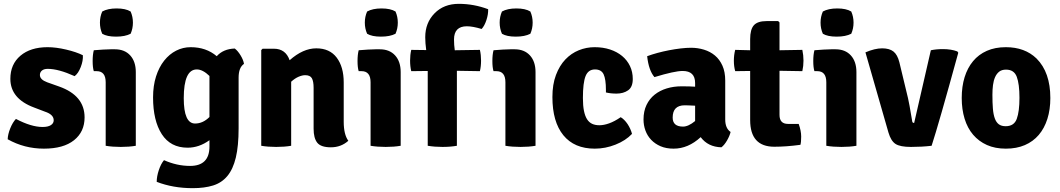

<svg xmlns="http://www.w3.org/2000/svg" viewBox="-20 -760 5526 1001"><path d="M20 -34Q21 -60 33.5 -91Q46 -122 63 -140Q143 -98 202 -98Q230 -98 245 -107.5Q260 -117 260 -133Q260 -163 214 -178L159 -199Q34 -245 34 -349Q34 -425 86.5 -469.5Q139 -514 228 -514Q272 -514 325 -501.5Q378 -489 412 -472Q414 -444 401 -410.5Q388 -377 369 -363Q285 -401 229 -401Q209 -401 198.5 -392Q188 -383 188 -369Q188 -345 226 -331L288 -309Q421 -262 421 -148Q421 -73 366 -29Q311 15 209 15Q107 15 20 -34Z M688 -384V0Q671 3 651 4.5Q631 6 610 6Q589 6 568.5 4.5Q548 3 531 0V-331Q531 -389 484 -389H469Q463 -408 463 -442Q463 -475 469 -498Q495 -500 517 -501.5Q539 -503 557 -503H579Q630 -503 659 -471Q688 -439 688 -384ZM513 -700Q542 -716 588 -716Q635 -716 661 -700Q673 -673 673 -642Q673 -611 661 -584Q632 -569 585 -569Q538 -569 513 -584Q501 -611 501 -642Q501 -673 513 -700Z M1110 -467Q1144 -505 1204 -507Q1220 -495 1234.5 -471Q1249 -447 1252 -427Q1224 -408 1224 -355V-91Q1224 1 1209.5 61.5Q1195 122 1165.5 157.5Q1136 193 1091 207Q1046 221 985 221Q882 221 797 188Q797 160 808 127Q819 94 835 75Q902 105 971 105Q1072 105 1072 4V-29Q1018 10 958 10Q869 10 823.5 -60.5Q778 -131 778 -252Q778 -313 793.5 -361.5Q809 -410 836 -444Q863 -478 898.5 -496Q934 -514 974 -514Q1055 -514 1110 -467ZM1072 -150V-364Q1037 -398 1006 -398Q938 -398 938 -248Q938 -116 997 -116Q1038 -116 1072 -150Z M1772 -330V-125Q1772 -59 1796 -26Q1758 8 1705 8Q1653 8 1634 -16Q1615 -40 1615 -89V-302Q1615 -336 1606 -352Q1597 -368 1571 -368Q1556 -368 1537 -360Q1518 -352 1498 -334V0Q1481 3 1461 4.5Q1441 6 1420 6Q1399 6 1379 4.5Q1359 3 1342 0V-499L1349 -506H1408Q1469 -506 1490 -446Q1560 -508 1629 -508Q1699 -508 1735.5 -459.5Q1772 -411 1772 -330Z M2069 -384V0Q2052 3 2032 4.5Q2012 6 1991 6Q1970 6 1949.5 4.5Q1929 3 1912 0V-331Q1912 -389 1865 -389H1850Q1844 -408 1844 -442Q1844 -475 1850 -498Q1876 -500 1898 -501.5Q1920 -503 1938 -503H1960Q2011 -503 2040 -471Q2069 -439 2069 -384ZM1894 -700Q1923 -716 1969 -716Q2016 -716 2042 -700Q2054 -673 2054 -642Q2054 -611 2042 -584Q2013 -569 1966 -569Q1919 -569 1894 -584Q1882 -611 1882 -642Q1882 -673 1894 -700Z M2210 0V-390L2124 -389Q2118 -414 2118 -444Q2118 -474 2124 -500L2202 -499Q2197 -536 2197 -566Q2197 -641 2245.5 -690.5Q2294 -740 2372 -740Q2450 -740 2525 -712Q2526 -686 2516 -655.5Q2506 -625 2491 -609Q2444 -623 2414 -623Q2347 -623 2347 -554Q2347 -525 2351 -498L2482 -500Q2488 -474 2488 -444Q2488 -414 2482 -389L2362 -391V0Q2328 6 2287 6Q2246 6 2210 0Z M2772 -384V0Q2755 3 2735 4.5Q2715 6 2694 6Q2673 6 2652.5 4.5Q2632 3 2615 0V-331Q2615 -389 2568 -389H2553Q2547 -408 2547 -442Q2547 -475 2553 -498Q2579 -500 2601 -501.5Q2623 -503 2641 -503H2663Q2714 -503 2743 -471Q2772 -439 2772 -384ZM2597 -700Q2626 -716 2672 -716Q2719 -716 2745 -700Q2757 -673 2757 -642Q2757 -611 2745 -584Q2716 -569 2669 -569Q2622 -569 2597 -584Q2585 -611 2585 -642Q2585 -673 2597 -700Z M3139 -278V-291Q3139 -347 3127 -372.5Q3115 -398 3082 -398Q3047 -398 3033 -363.5Q3019 -329 3019 -249Q3019 -209 3024.5 -182Q3030 -155 3040.5 -138.5Q3051 -122 3067 -114.5Q3083 -107 3105 -107Q3128 -107 3156 -117Q3184 -127 3216 -149Q3225 -144 3234.5 -134.5Q3244 -125 3252 -113Q3260 -101 3266 -87.5Q3272 -74 3275 -62Q3242 -27 3189 -6Q3136 15 3081 15Q2974 15 2917 -55Q2860 -125 2860 -254Q2860 -320 2878.5 -369Q2897 -418 2927.5 -450Q2958 -482 2997.5 -498Q3037 -514 3080 -514Q3124 -514 3160.5 -502Q3197 -490 3223.5 -468Q3250 -446 3264.5 -415.5Q3279 -385 3279 -348Q3279 -306 3254.5 -289Q3230 -272 3194 -272Q3164 -272 3139 -278Z M3789 -72Q3784 -51 3770 -27Q3756 -3 3741 8Q3671 6 3633 -45Q3568 15 3492 15Q3453 15 3424 2.5Q3395 -10 3375 -31Q3355 -52 3345 -79.5Q3335 -107 3335 -137Q3335 -180 3350.5 -212.5Q3366 -245 3393 -266.5Q3420 -288 3456 -299Q3492 -310 3533 -310Q3556 -310 3573.5 -309.5Q3591 -309 3604 -308V-327Q3604 -390 3539 -390Q3497 -390 3392 -358Q3362 -393 3354 -467Q3378 -476 3407.5 -484Q3437 -492 3468 -498Q3499 -504 3529 -507.5Q3559 -511 3583 -511Q3618 -511 3650.5 -501Q3683 -491 3707.5 -470.5Q3732 -450 3746.5 -417.5Q3761 -385 3761 -340V-137Q3761 -91 3789 -72ZM3487 -147Q3487 -100 3541 -100Q3569 -100 3604 -129V-209Q3584 -210 3570.5 -210.5Q3557 -211 3550 -211Q3487 -211 3487 -147Z M4163 -500Q4169 -472 4169 -444Q4169 -416 4163 -389L4044 -391V-161Q4044 -114 4088 -114H4144Q4157 -78 4157 -48Q4157 -18 4153 -5Q4079 5 4017 5Q3891 5 3891 -134V-390L3813 -389Q3806 -414 3806 -443.5Q3806 -473 3813 -500L3891 -498V-556Q3891 -607 3910.5 -628.5Q3930 -650 3976 -650H4037L4044 -643V-498Z M4445 -384V0Q4428 3 4408 4.5Q4388 6 4367 6Q4346 6 4325.5 4.5Q4305 3 4288 0V-331Q4288 -389 4241 -389H4226Q4220 -408 4220 -442Q4220 -475 4226 -498Q4252 -500 4274 -501.5Q4296 -503 4314 -503H4336Q4387 -503 4416 -471Q4445 -439 4445 -384ZM4270 -700Q4299 -716 4345 -716Q4392 -716 4418 -700Q4430 -673 4430 -642Q4430 -611 4418 -584Q4389 -569 4342 -569Q4295 -569 4270 -584Q4258 -611 4258 -642Q4258 -673 4270 -700Z M4746 -119 4833 -498Q4861 -504 4896 -504Q4939 -504 4971 -492L4976 -485Q4874 -113 4837 0Q4786 6 4729.5 6Q4673 6 4649 -9.5Q4625 -25 4612 -69L4492 -487Q4541 -508 4579 -508Q4617 -508 4638 -491.5Q4659 -475 4669 -435L4714 -248Q4719 -229 4736 -127Q4737 -119 4746 -119Z M5384 -455Q5456 -383 5456 -249Q5456 -189 5440.5 -140Q5425 -91 5395.5 -56.5Q5366 -22 5323 -3.5Q5280 15 5224 15Q5168 15 5125.5 -4Q5083 -23 5053.5 -57.5Q5024 -92 5009 -141Q4994 -190 4994 -249Q4994 -309 5009 -357.5Q5024 -406 5053 -441Q5082 -476 5125 -495Q5168 -514 5224 -514Q5323 -514 5384 -455ZM5225 -397Q5203 -397 5189.5 -386.5Q5176 -376 5168 -358Q5160 -340 5157 -316.5Q5154 -293 5154 -266Q5154 -224 5156.5 -193.5Q5159 -163 5166.5 -142.5Q5174 -122 5187.5 -112Q5201 -102 5223 -102Q5267 -102 5281 -140.5Q5295 -179 5295 -250Q5295 -322 5281 -359.5Q5267 -397 5225 -397Z"/></svg>

Font: Signika
Style: Bold
Weight: 700
Designer: Anna Giedrys
Foundry: Anna Giedrys
Version: Version 1.001